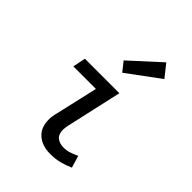

<svg xmlns="http://www.w3.org/2000/svg" viewBox="-224 -912 1047 1047"><g transform="rotate(45 300.0 -388.5)"><path d="M346 12Q284 12 246 -21Q208 -54 208 -115Q208 -128 210 -142Q212 -156 216 -170L272 -415H98L113 -489H379L306 -163Q305 -155 303.5 -147.5Q302 -140 302 -133Q302 -96 322 -80Q342 -64 373 -64Q395 -64 416 -70.5Q437 -77 462 -89L483 -19Q451 -5 419 3.5Q387 12 346 12ZM311 -579 269 -632 441 -789 498 -717Z"/></g></svg>

Font: Source Code Pro ExtraLight Medium
Style: Italic
Weight: 500
Italic angle: -11°
Monospace: yes
Version: Version 1.016;hotconv 1.0.116;makeotfexe 2.5.65601